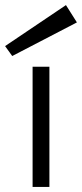

<svg xmlns="http://www.w3.org/2000/svg" viewBox="-33 -734 322 754"><path d="M95 0V-472H161V0ZM15 -514 -13 -553 226 -714 269 -646Z"/></svg>

Font: Lil Grotesk
Style: Regular
Weight: 400
Designer: Bastien Sozeau
Foundry: NBR — Bastien Sozeau
Version: Version 4.002; ttfautohint (v1.8.4.7-5d5b)